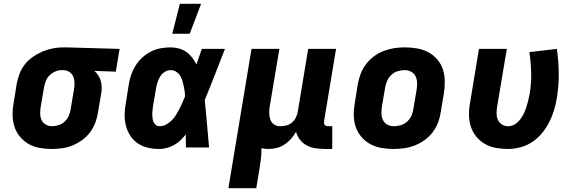

<svg xmlns="http://www.w3.org/2000/svg" viewBox="-20 -778 3040 1013"><path d="M254 8Q221 8 189.5 2.5Q158 -3 131.5 -18Q105 -33 85.5 -56.5Q66 -80 56.5 -109Q47 -138 46.5 -170.5Q46 -203 52 -235L68 -335Q73 -362 83 -388.5Q93 -415 111 -438Q129 -461 153.5 -478Q178 -495 204 -506Q230 -517 257.5 -522.5Q285 -528 312 -528H331L611 -520L591 -400L478 -404Q490 -393 498.5 -380Q507 -367 511.5 -351.5Q516 -336 516.5 -319Q517 -302 514 -285L497 -185Q493 -158 483 -131Q473 -104 455.5 -80.5Q438 -57 414 -39.5Q390 -22 363.5 -11Q337 0 309 4Q281 8 254 8ZM254 -112Q272 -112 290 -118Q308 -124 322 -137.5Q336 -151 343.5 -169Q351 -187 353 -204L370 -304Q373 -322 373 -339.5Q373 -357 367 -372.5Q361 -388 347.5 -397.5Q334 -407 316 -408H305Q288 -408 271 -400.5Q254 -393 241 -380Q228 -367 221.5 -350Q215 -333 212 -316L195 -216Q192 -197 192 -179Q192 -161 199 -145.5Q206 -130 221 -121Q236 -112 254 -112Z M821 8Q790 8 761 1.5Q732 -5 708 -21Q684 -37 668 -61Q652 -85 644.5 -114Q637 -143 637.5 -173.5Q638 -204 644 -235L660 -335Q664 -361 673 -386Q682 -411 697 -434.5Q712 -458 733 -476.5Q754 -495 778.5 -507Q803 -519 829 -523.5Q855 -528 880 -528Q903 -528 924.5 -522Q946 -516 963.5 -503.5Q981 -491 994 -474Q1007 -457 1016 -438Q1024 -458 1030.5 -478.5Q1037 -499 1045 -520H1167Q1140 -452 1114 -384.5Q1088 -317 1060 -250Q1067 -188 1072 -125Q1077 -62 1083 0H961Q961 -17 960.5 -34Q960 -51 960 -69Q947 -52 932 -37.5Q917 -23 898.5 -13Q880 -3 860.5 2.5Q841 8 821 8ZM822 -112Q839 -112 855.5 -120.5Q872 -129 885.5 -142.5Q899 -156 908.5 -171.5Q918 -187 926.5 -203Q935 -219 942 -235.5Q949 -252 956 -269Q956 -284 954 -298.5Q952 -313 948.5 -327.5Q945 -342 941 -355.5Q937 -369 929 -381Q921 -393 908 -400.5Q895 -408 880 -408Q864 -408 849.5 -399Q835 -390 826 -376Q817 -362 812 -346.5Q807 -331 804 -316L787 -216Q786 -205 784.5 -194.5Q783 -184 783.5 -173.5Q784 -163 785 -152.5Q786 -142 790.5 -133Q795 -124 803 -118Q811 -112 822 -112ZM889 -600 929 -758H1041L981 -600Z M1185 215 1307 -520H1454L1403 -216Q1400 -198 1400.5 -180Q1401 -162 1406.5 -146.5Q1412 -131 1426 -121.5Q1440 -112 1458 -112Q1474 -112 1490.5 -116Q1507 -120 1520 -131Q1533 -142 1540.5 -157Q1548 -172 1551 -188L1606 -520H1753L1690 -140Q1689 -134 1689.5 -128.5Q1690 -123 1693.5 -119Q1697 -115 1702 -113.5Q1707 -112 1713 -112H1733V8H1693Q1668 8 1643.5 4Q1619 0 1598 -11Q1577 -22 1562.5 -41Q1548 -60 1542 -83Q1531 -63 1515.5 -45.5Q1500 -28 1481 -15.5Q1462 -3 1440 2.5Q1418 8 1397 8Q1387 8 1378 7Q1369 6 1359 4Q1360 30 1357 56Q1354 82 1350 107L1332 215Z M2057 8Q2024 8 1992.5 2.5Q1961 -3 1934 -17.5Q1907 -32 1887 -55.5Q1867 -79 1857 -108Q1847 -137 1846.5 -169.5Q1846 -202 1852 -235L1868 -335Q1873 -363 1883.5 -390Q1894 -417 1912 -440.5Q1930 -464 1954 -481.5Q1978 -499 2005.5 -509.5Q2033 -520 2060.5 -524Q2088 -528 2116 -528Q2149 -528 2180.5 -522.5Q2212 -517 2239.5 -502.5Q2267 -488 2287 -464.5Q2307 -441 2316.5 -412Q2326 -383 2326.5 -350.5Q2327 -318 2322 -285L2305 -185Q2301 -157 2290.5 -130Q2280 -103 2262 -79.5Q2244 -56 2219.5 -38.5Q2195 -21 2168 -10.5Q2141 0 2113 4Q2085 8 2057 8ZM2057 -112Q2076 -112 2094.5 -117.5Q2113 -123 2128 -136.5Q2143 -150 2151 -168Q2159 -186 2161 -204L2178 -304Q2181 -323 2180.5 -341.5Q2180 -360 2172.5 -375.5Q2165 -391 2149.5 -399.5Q2134 -408 2116 -408Q2097 -408 2078.5 -402.5Q2060 -397 2045.5 -383.5Q2031 -370 2023 -352Q2015 -334 2012 -316L1995 -216Q1992 -197 1992.5 -178.5Q1993 -160 2000.5 -144.5Q2008 -129 2023.5 -120.5Q2039 -112 2057 -112Z M2661 8Q2629 8 2597.5 2.5Q2566 -3 2539.5 -18Q2513 -33 2493.5 -56.5Q2474 -80 2464.5 -109Q2455 -138 2454.5 -170.5Q2454 -203 2460 -235L2507 -520H2654L2603 -216Q2600 -198 2600 -179.5Q2600 -161 2607 -145.5Q2614 -130 2628.5 -121Q2643 -112 2661 -112Q2679 -112 2695 -121.5Q2711 -131 2723 -146Q2735 -161 2743 -177.5Q2751 -194 2756.5 -211Q2762 -228 2766.5 -245.5Q2771 -263 2774 -280Q2784 -337 2782.5 -393Q2781 -449 2773 -503L2918 -520Q2927 -458 2928 -393Q2929 -328 2918 -262Q2913 -230 2903.5 -198Q2894 -166 2878.5 -135Q2863 -104 2840.5 -76.5Q2818 -49 2789 -29.5Q2760 -10 2726.5 -1Q2693 8 2661 8Z"/></svg>

Font: Iosevka Aile Heavy Oblique
Style: Regular
Weight: 900
Italic angle: -9°
Designer: Belleve Invis
Foundry: Belleve Invis
Version: Version 31.1.0; ttfautohint (v1.8.4)